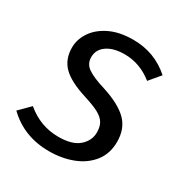

<svg xmlns="http://www.w3.org/2000/svg" viewBox="-134 -643 728 761"><g transform="rotate(30 230.0 -263.0)"><path d="M432 -474 390 -424Q331 -471 261 -471Q211 -471 181 -450.5Q151 -430 151 -395Q151 -365 175.5 -347.5Q200 -330 259 -312Q336 -287 372 -251Q408 -215 408 -155Q408 -101 378.5 -63.5Q349 -26 300 -7Q251 12 192 12Q77 12 0 -63L48 -111Q113 -56 196 -56Q259 -56 289.5 -83Q320 -110 320 -147Q320 -174 309.5 -191Q299 -208 275.5 -220.5Q252 -233 207 -247Q131 -271 98.5 -304Q66 -337 66 -390Q66 -427 88.5 -461Q111 -495 155 -516.5Q199 -538 262 -538Q360 -538 432 -474Z"/></g></svg>

Font: FiraGO Book
Style: Italic
Weight: 350
Italic angle: -8°
Designer: bBox Type GmbH
Foundry: bBox Type GmbH
Version: Version 1.001